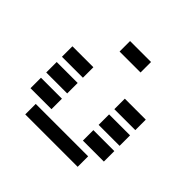

<svg xmlns="http://www.w3.org/2000/svg" viewBox="-193 -1048 1265 1265"><g transform="rotate(45 439.5 -415.0)"><path d="M195.3 0V-97.7H683.6V0ZM341.8 -732.4V-830.1H537.1V-732.4ZM97.7 -439.5V-537.1H293V-439.5ZM585.9 -439.5V-537.1H781.2V-439.5ZM97.7 -293V-390.6H293V-293ZM585.9 -293V-390.6H781.2V-293ZM97.7 -146.5V-244.1H293V-146.5ZM585.9 -146.5V-244.1H781.2V-146.5Z"/></g></svg>

Font: Trigram
Style: Regular
Weight: 400
Designer: GGBotNet
Foundry: GGBotNet
Version: 1.05